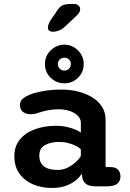

<svg xmlns="http://www.w3.org/2000/svg" viewBox="-20 -940 659 970"><path d="M464 1.5Q428.5 1.5 412.5 -12.5Q396.5 -26.5 394.5 -51.5L392.5 -63Q385.5 -48.5 366.2 -31.5Q347 -14.5 316 -2.5Q285 9.5 242.5 9.5Q188.5 9.5 145.5 -9.2Q102.5 -28 77.5 -63.8Q52.5 -99.5 52.5 -150.5Q52.5 -202 81.2 -236.2Q110 -270.5 157.8 -287.5Q205.5 -304.5 262 -304.5Q294 -304.5 320 -298.2Q346 -292 363.8 -284Q381.5 -276 388.5 -270V-319Q388.5 -335 379.2 -347.8Q370 -360.5 354.5 -369.5Q339 -378.5 319 -383.2Q299 -388 277.5 -388Q247.5 -388 220.2 -382.5Q193 -377 172.5 -369.5Q162.5 -366 153.5 -364.5Q144.5 -363 135.5 -363Q111.5 -363 96.2 -374.5Q81 -386 81 -409Q81 -430.5 96 -442.2Q111 -454 131 -462Q156.5 -472.5 199 -480Q241.5 -487.5 291.5 -487.5Q335 -487.5 374.8 -477.5Q414.5 -467.5 446 -448.2Q477.5 -429 495.5 -400.5Q513.5 -372 513.5 -335V-96H537.5Q562.5 -96 575.5 -83.5Q588.5 -71 588.5 -48Q588.5 -26 572.8 -12.2Q557 1.5 518 1.5ZM388.5 -185.5Q381.5 -193.5 364.8 -202.2Q348 -211 325.8 -217Q303.5 -223 280 -223Q236 -223 207.2 -207Q178.5 -191 178.5 -154Q178.5 -128 190.2 -111.8Q202 -95.5 223 -88.5Q244 -81.5 271 -81.5Q299.5 -81.5 323.5 -94Q347.5 -106.5 364.8 -123Q382 -139.5 388.5 -152.5ZM306 -519Q265.5 -519 236.2 -547Q207 -575 207 -617Q207 -644 220.2 -665.8Q233.5 -687.5 256.2 -701Q279 -714.5 306 -714.5Q332 -714.5 354.2 -701Q376.5 -687.5 389.8 -665.5Q403 -643.5 403 -617Q403 -575 374 -547Q345 -519 306 -519ZM306 -583.5Q319 -583.5 328.5 -592.8Q338 -602 338 -617.5Q338 -630.5 328.5 -639.5Q319 -648.5 306 -648.5Q291.5 -648.5 282 -639.5Q272.5 -630.5 272.5 -617.5Q272.5 -602 282 -592.8Q291.5 -583.5 306 -583.5ZM247 -779.5Q238 -779.5 230 -784Q222 -788.5 222 -801Q222 -815 236.5 -839.5L262 -876Q278 -904 293.5 -912Q309 -920 338 -920H352.5Q368 -920 376.5 -912.2Q385 -904.5 385 -893Q385 -876.5 365.5 -859.5L309.5 -806.5Q291.5 -790.5 276 -785Q260.5 -779.5 247 -779.5Z"/></svg>

Font: Sono Monospace SemiBold
Style: Regular
Weight: 600
Designer: Tyler Finck
Foundry: Tyler Finck
Version: Version 2.112